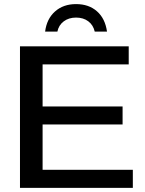

<svg xmlns="http://www.w3.org/2000/svg" viewBox="-20 -913 707 933"><path d="M625.5 -87.9V0H77.1V-688H605.5V-600.1H187V-395.5H575.7V-308.1H187V-87.9ZM349.6 -893.1Q411.6 -893.1 451.4 -857.9Q491.2 -822.8 500 -759.3H440.4Q433.1 -791.5 408.9 -809.6Q384.8 -827.6 349.6 -827.6Q314 -827.6 289.6 -809.1Q265.1 -790.5 258.8 -759.3H199.2Q207 -821.3 247.3 -857.2Q287.6 -893.1 349.6 -893.1Z"/></svg>

Font: Arimo Medium
Style: Regular
Weight: 500
Designer: Steve Matteson
Foundry: Monotype Imaging Inc.
Version: Version 1.33